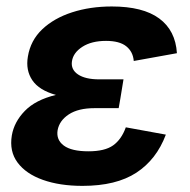

<svg xmlns="http://www.w3.org/2000/svg" viewBox="-20 -573 597 602"><path d="M238.8 9.8Q167.5 9.8 114.5 -9Q61.5 -27.8 35.2 -63.2Q8.8 -98.6 17.1 -148.4Q24.4 -190.9 57.9 -225.3Q91.3 -259.8 155.3 -275.4Q102.5 -290 81.3 -321.5Q60.1 -353 67.4 -395.5Q75.7 -446.3 112.5 -481.2Q149.4 -516.1 206.1 -534.4Q262.7 -552.7 330.6 -552.7Q428.2 -552.7 479.2 -515.1Q530.3 -477.5 534.7 -406.2L399.4 -381.8Q397 -411.1 375.7 -428Q354.5 -444.8 312.5 -444.8Q267.1 -444.8 238.3 -426.3Q209.5 -407.7 205.6 -380.9Q201.7 -355 224.6 -339.6Q247.6 -324.2 291 -324.2H367.2L357.4 -264.2L352.1 -233.9H276.4Q225.6 -233.9 195.8 -214.4Q166 -194.8 160.6 -164.6Q155.8 -134.8 179.9 -116.7Q204.1 -98.6 257.3 -98.6Q308.6 -98.6 334.7 -117.2Q360.8 -135.7 374.5 -173.8L500 -150.9Q470.7 -72.8 407.5 -31.5Q344.2 9.8 238.8 9.8Z"/></svg>

Font: Inter
Style: Bold Italic
Weight: 700
Italic angle: -9.39999°
Designer: Rasmus Andersson
Foundry: rsms
Version: Version 4.001;git-9221beed3